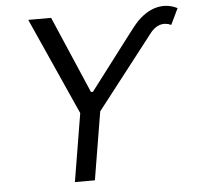

<svg xmlns="http://www.w3.org/2000/svg" viewBox="-52 -789 865 843"><g transform="rotate(-5 380.0 -368.0)"><path d="M561.1 -654.8 541.2 -629.3 357.6 -387.8H349.1L203.1 -727.3H102.3L294 -299.7L244.3 0H332.4L382.1 -299.7L610.8 -593.8L629.3 -617.9C660.5 -660.5 694.6 -664.8 725.9 -650.6L759.9 -721.6C696 -754.3 620.7 -733 561.1 -654.8Z"/></g></svg>

Font: TID UI
Style: Italic
Weight: 400
Italic angle: -9.39999°
Designer: The TID Project Authors
Foundry: Bakken & Bæck
Version: Version 1.001;hotconv 1.0.109;makeotfexe 2.5.65596